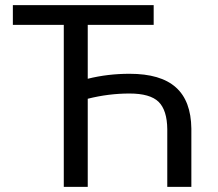

<svg xmlns="http://www.w3.org/2000/svg" viewBox="-20 -731 853 751"><path d="M581.1 -710.9H30.3V-633.8H229.5V0H323.2V-344.7C377.4 -358.4 431.6 -365.2 486.8 -365.2C540 -365.2 578.1 -354.5 600.6 -332.5C622.6 -310.5 633.8 -274.9 634.3 -225.6V0H728.5V-228C726.6 -372.1 649.4 -442.4 486.8 -442.4C429.7 -442.4 375.5 -436 323.2 -422.9V-633.8H581.1Z"/></svg>

Font: Roboto
Style: Regular
Weight: 400
Designer: Google
Version: Version 2.137; 2017